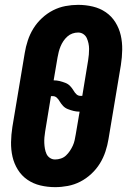

<svg xmlns="http://www.w3.org/2000/svg" viewBox="-20 -763 540 791"><path d="M207 8Q176 8 146.5 1Q117 -6 93 -22.5Q69 -39 53.5 -64Q38 -89 31.5 -117.5Q25 -146 25.5 -177Q26 -208 31 -240L82 -545Q86 -570 94.5 -596Q103 -622 117.5 -645.5Q132 -669 153 -688.5Q174 -708 198.5 -720.5Q223 -733 249.5 -738Q276 -743 302 -743Q333 -743 362.5 -736Q392 -729 416 -712.5Q440 -696 455.5 -671Q471 -646 477.5 -617.5Q484 -589 483.5 -558Q483 -527 478 -495L427 -190Q423 -165 414.5 -139Q406 -113 391.5 -89.5Q377 -66 356 -46.5Q335 -27 310.5 -14.5Q286 -2 259.5 3Q233 8 207 8ZM312 -368H319L343 -514Q345 -526 346 -538Q347 -550 347 -561.5Q347 -573 344.5 -584.5Q342 -596 337.5 -606Q333 -616 323.5 -622.5Q314 -629 302 -629Q290 -629 278.5 -625Q267 -621 257.5 -612.5Q248 -604 241 -593.5Q234 -583 229.5 -572Q225 -561 222 -549.5Q219 -538 217 -526L201 -432Q214 -432 226 -429Q238 -426 249.5 -421.5Q261 -417 269 -408.5Q277 -400 283 -390Q288 -381 295 -374.5Q302 -368 312 -368ZM207 -106Q219 -106 231 -110Q243 -114 252 -122.5Q261 -131 268 -141.5Q275 -152 280 -163Q285 -174 287.5 -185.5Q290 -197 292 -209L308 -303Q295 -303 283 -306Q271 -309 259.5 -313.5Q248 -318 240 -326.5Q232 -335 226 -345Q221 -354 214 -360.5Q207 -367 197 -367H190L166 -221Q164 -209 163 -197Q162 -185 162.5 -173.5Q163 -162 165 -150.5Q167 -139 171.5 -129Q176 -119 185.5 -112.5Q195 -106 207 -106Z"/></svg>

Font: Iosevka Term Curly Heavy
Style: Italic
Weight: 900
Italic angle: -9°
Designer: Belleve Invis
Foundry: Belleve Invis
Version: Version 32.3.0